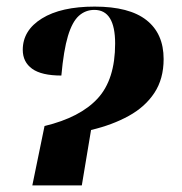

<svg xmlns="http://www.w3.org/2000/svg" viewBox="-20 -568 552 582"><path d="M115 -186Q223 -212 276 -269.5Q329 -327 329 -436Q329 -538 266 -538Q239 -538 219 -520Q199 -502 186 -459Q173 -416 166 -339Q106 -339 77.5 -359.5Q49 -380 49 -417Q49 -476 107 -512Q165 -548 267 -548Q372 -548 424 -507Q476 -466 476 -389Q476 -329 448 -286.5Q420 -244 370 -216.5Q320 -189 256 -174L228 -6H78Z"/></svg>

Font: Noto Serif Display SemiCondensed
Style: Bold Italic
Weight: 700
Width: 4
Italic angle: -12°
Designer: Monotype Design Team
Foundry: Monotype Imaging Inc.
Version: Version 2.009